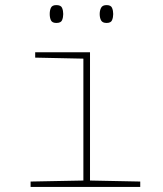

<svg xmlns="http://www.w3.org/2000/svg" viewBox="-20 -733 640 753"><path d="M100 0V-21L307 -25V-503L118 -507V-528H333V-25L530 -21V0ZM398 -643Q382 -643 376.5 -653Q371 -663 371 -678Q371 -692 376.5 -702.5Q382 -713 398 -713Q415 -713 419.5 -702Q424 -691 424 -678Q424 -665 419.5 -654Q415 -643 398 -643ZM201 -643Q185 -643 180 -653Q175 -663 175 -678Q175 -693 180 -703Q185 -713 201 -713Q219 -713 223.5 -702Q228 -691 228 -678Q228 -665 223.5 -654Q219 -643 201 -643Z"/></svg>

Font: Noto Sans Mono Thin
Style: Regular
Weight: 100
Designer: Monotype Design Team
Foundry: Monotype Imaging Inc.
Version: Version 2.014